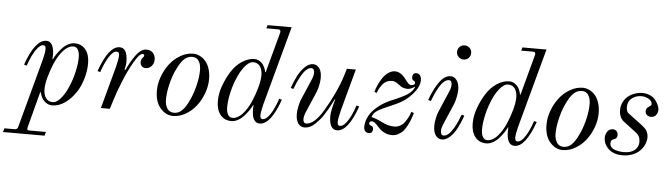

<svg xmlns="http://www.w3.org/2000/svg" viewBox="-130 -941 4904 1408"><g transform="rotate(5 2322.0 -237.0)"><path d="M200 -104Q200 -60 218 -36Q236 -12 267 -12Q284 -12 300 -23Q316 -34 330 -51.5Q344 -69 354.5 -86.5Q365 -104 374 -124Q400 -180 415 -243Q430 -306 430 -359Q430 -388 419 -410Q408 -432 384 -432Q348 -432 313 -395Q278 -358 250 -294Q230 -248 215 -193.5Q200 -139 200 -104ZM-76 238 -68 210H6Q18 210 24 205Q30 200 33 188L170 -321Q182 -369 182 -395Q182 -410 177.5 -416Q173 -422 162 -422Q144 -422 122.5 -396Q101 -370 84.5 -335.5Q68 -301 55 -262L35 -268Q101 -456 183 -456Q200 -456 211.5 -447Q223 -438 229 -423Q235 -408 237.5 -393Q240 -378 240 -361L239 -327L242 -325Q250 -344 264 -364Q278 -384 297 -406Q316 -428 341 -442Q366 -456 390 -456Q443 -456 472.5 -418.5Q502 -381 502 -319Q502 -258 484 -201Q466 -144 443 -109Q408 -54 361.5 -21Q315 12 267 12Q236 12 211 -9.5Q186 -31 175 -76L171 -78L101 188Q98 200 101 205Q104 210 116 210H238L230 238Z M576 -268Q642 -456 723 -456Q781 -456 781 -354Q781 -326 772 -296L779 -294Q794 -326 807.5 -350Q821 -374 839.5 -400.5Q858 -427 878.5 -441.5Q899 -456 919 -456Q952 -456 969 -436Q986 -416 986 -387Q986 -361 969 -340.5Q952 -320 924 -320Q907 -320 896 -332Q885 -344 885 -362Q885 -380 897 -394Q907 -404 907 -409Q907 -412 906.5 -414.5Q906 -417 903 -419Q900 -421 894 -421Q871 -421 832 -353Q793 -285 760.5 -204.5Q728 -124 709 -62L690 0H624L708 -310Q723 -370 723 -395Q723 -422 704 -422Q676 -422 647 -374.5Q618 -327 596 -262Z M1094 -104Q1094 -63 1111 -37.5Q1128 -12 1160 -12Q1182 -12 1200 -22Q1218 -32 1232.5 -51Q1247 -70 1256.5 -87.5Q1266 -105 1277 -130Q1298 -178 1311 -235.5Q1324 -293 1324 -340Q1324 -381 1308 -406.5Q1292 -432 1260 -432Q1238 -432 1219.5 -422Q1201 -412 1186.5 -393.5Q1172 -375 1162 -356.5Q1152 -338 1141 -314Q1120 -266 1107 -208.5Q1094 -151 1094 -104ZM1022 -164Q1022 -216 1042 -269Q1062 -322 1094 -363Q1126 -404 1171.5 -430Q1217 -456 1264 -456Q1288 -456 1311.5 -445Q1335 -434 1354 -413Q1373 -392 1384.5 -357.5Q1396 -323 1396 -280Q1396 -228 1376.5 -175Q1357 -122 1325 -81Q1293 -40 1248 -14Q1203 12 1156 12Q1103 12 1062.5 -34Q1022 -80 1022 -164Z M1546 -85Q1546 -56 1557 -34Q1568 -12 1592 -12Q1628 -12 1663 -49Q1698 -86 1726 -150Q1746 -196 1761 -250.5Q1776 -305 1776 -340Q1776 -384 1758 -408Q1740 -432 1709 -432Q1692 -432 1676 -421Q1660 -410 1646 -392.5Q1632 -375 1621.5 -357.5Q1611 -340 1602 -320Q1576 -264 1561 -201Q1546 -138 1546 -85ZM1474 -125Q1474 -185 1496.5 -243.5Q1519 -302 1545 -343Q1578 -396 1624 -426Q1670 -456 1715 -456Q1745 -456 1769 -433Q1793 -410 1801 -368L1805 -366L1886 -666Q1890 -688 1870 -688H1782L1789 -712H1966L1808 -129Q1794 -73 1794 -49Q1794 -22 1812 -22Q1840 -22 1869 -67Q1898 -112 1921 -182L1941 -176Q1874 12 1794 12Q1736 12 1736 -90L1737 -117L1734 -119Q1726 -100 1712 -80Q1698 -60 1679 -38Q1660 -16 1635 -2Q1610 12 1586 12Q1533 12 1503.5 -25.5Q1474 -63 1474 -125Z M1998 -268Q2016 -319 2036.5 -359Q2057 -399 2086.5 -427.5Q2116 -456 2147 -456Q2174 -456 2192.5 -432Q2211 -408 2211 -360Q2211 -338 2205 -308Q2199 -278 2191 -258L2127 -109Q2111 -74 2111 -50Q2111 -18 2133 -18Q2194 -18 2260 -131Q2300 -198 2331 -265.5Q2362 -333 2376 -378L2396 -444H2462L2378 -134Q2363 -74 2363 -49Q2363 -22 2382 -22Q2402 -22 2423 -47Q2444 -72 2460 -106Q2476 -140 2490 -182L2510 -176Q2444 12 2363 12Q2305 12 2305 -90Q2305 -110 2314.5 -151.5Q2324 -193 2331 -211L2328 -214Q2324 -208 2311 -182.5Q2298 -157 2289 -141Q2280 -125 2264 -99.5Q2248 -74 2233 -57Q2218 -40 2200 -22.5Q2182 -5 2163 3.5Q2144 12 2124 12Q2094 12 2076.5 -12.5Q2059 -37 2059 -84Q2059 -106 2065.5 -137Q2072 -168 2079 -186L2143 -335Q2159 -370 2159 -394Q2159 -408 2153.5 -417Q2148 -426 2136 -426Q2118 -426 2099 -408.5Q2080 -391 2064 -362.5Q2048 -334 2037.5 -310.5Q2027 -287 2018 -262Z M2560 -30Q2560 -66 2576 -100Q2592 -134 2618 -160Q2644 -186 2672.5 -205Q2701 -224 2731 -237Q2819 -273 2855.5 -296.5Q2892 -320 2905 -352Q2903 -355 2903 -356Q2876 -336 2852 -336Q2837 -336 2823.5 -340Q2810 -344 2803 -349Q2796 -354 2785 -362Q2758 -384 2736 -384Q2712 -384 2693.5 -374.5Q2675 -365 2662 -347.5Q2649 -330 2642 -317Q2635 -304 2628 -286L2612 -293Q2618 -316 2629 -341Q2640 -366 2657 -393Q2674 -420 2699 -438Q2724 -456 2750 -456Q2795 -456 2835 -399Q2848 -382 2856.5 -374Q2865 -366 2874 -366Q2903 -366 2903 -384Q2903 -394 2894 -398Q2878 -406 2878 -424Q2878 -438 2885 -447Q2892 -456 2906 -456Q2925 -456 2934.5 -442.5Q2944 -429 2944 -408Q2944 -358 2894 -302Q2844 -246 2773 -216Q2672 -174 2642.5 -154Q2613 -134 2607 -107Q2649 -96 2683 -78Q2734 -52 2778 -52Q2802 -52 2822.5 -63.5Q2843 -75 2856.5 -94.5Q2870 -114 2879 -132Q2888 -150 2895 -171L2914 -163Q2906 -138 2899 -118Q2892 -98 2878.5 -72Q2865 -46 2850.5 -29Q2836 -12 2814 0Q2792 12 2767 12Q2741 12 2718.5 2Q2696 -8 2684 -18.5Q2672 -29 2657 -46Q2630 -76 2615 -76Q2594 -76 2594 -60Q2594 -49 2609 -44Q2626 -37 2626 -19Q2626 -6 2619 3Q2612 12 2596 12Q2580 12 2570 0Q2560 -12 2560 -30Z M3010 -268Q3038 -348 3076.5 -402Q3115 -456 3160 -456Q3186 -456 3204.5 -431Q3223 -406 3223 -360Q3223 -338 3216.5 -307Q3210 -276 3203 -258L3139 -109Q3123 -74 3123 -50Q3123 -36 3128.5 -27Q3134 -18 3146 -18Q3164 -18 3183 -35.5Q3202 -53 3218 -81.5Q3234 -110 3244.5 -133.5Q3255 -157 3264 -182L3284 -176Q3266 -125 3245.5 -85Q3225 -45 3195.5 -16.5Q3166 12 3135 12Q3108 12 3089.5 -12Q3071 -36 3071 -84Q3071 -106 3077 -136Q3083 -166 3091 -186L3155 -335Q3171 -370 3171 -394Q3171 -426 3149 -426Q3130 -426 3111 -408.5Q3092 -391 3076 -362.5Q3060 -334 3049.5 -310Q3039 -286 3030 -262ZM3205 -601Q3190 -616 3190 -638Q3190 -660 3205 -675Q3220 -690 3242 -690Q3264 -690 3279 -675Q3294 -660 3294 -638Q3294 -616 3279 -601Q3264 -586 3242 -586Q3220 -586 3205 -601Z M3422 -85Q3422 -56 3433 -34Q3444 -12 3468 -12Q3504 -12 3539 -49Q3574 -86 3602 -150Q3622 -196 3637 -250.5Q3652 -305 3652 -340Q3652 -384 3634 -408Q3616 -432 3585 -432Q3568 -432 3552 -421Q3536 -410 3522 -392.5Q3508 -375 3497.5 -357.5Q3487 -340 3478 -320Q3452 -264 3437 -201Q3422 -138 3422 -85ZM3350 -125Q3350 -185 3372.5 -243.5Q3395 -302 3421 -343Q3454 -396 3500 -426Q3546 -456 3591 -456Q3621 -456 3645 -433Q3669 -410 3677 -368L3681 -366L3762 -666Q3766 -688 3746 -688H3658L3665 -712H3842L3684 -129Q3670 -73 3670 -49Q3670 -22 3688 -22Q3716 -22 3745 -67Q3774 -112 3797 -182L3817 -176Q3750 12 3670 12Q3612 12 3612 -90L3613 -117L3610 -119Q3602 -100 3588 -80Q3574 -60 3555 -38Q3536 -16 3511 -2Q3486 12 3462 12Q3409 12 3379.5 -25.5Q3350 -63 3350 -125Z M3962 -104Q3962 -63 3979 -37.5Q3996 -12 4028 -12Q4050 -12 4068 -22Q4086 -32 4100.5 -51Q4115 -70 4124.5 -87.5Q4134 -105 4145 -130Q4166 -178 4179 -235.5Q4192 -293 4192 -340Q4192 -381 4176 -406.5Q4160 -432 4128 -432Q4106 -432 4087.5 -422Q4069 -412 4054.5 -393.5Q4040 -375 4030 -356.5Q4020 -338 4009 -314Q3988 -266 3975 -208.5Q3962 -151 3962 -104ZM3890 -164Q3890 -216 3910 -269Q3930 -322 3962 -363Q3994 -404 4039.5 -430Q4085 -456 4132 -456Q4156 -456 4179.5 -445Q4203 -434 4222 -413Q4241 -392 4252.5 -357.5Q4264 -323 4264 -280Q4264 -228 4244.5 -175Q4225 -122 4193 -81Q4161 -40 4116 -14Q4071 12 4024 12Q3971 12 3930.5 -34Q3890 -80 3890 -164Z M4324 -106Q4324 -130 4338 -151Q4352 -172 4379 -172Q4394 -172 4405 -161.5Q4416 -151 4416 -133Q4416 -108 4395 -101Q4382 -98 4375.5 -90.5Q4369 -83 4369 -67Q4369 -52 4379.5 -40Q4390 -28 4407 -22.5Q4424 -17 4440 -14.5Q4456 -12 4471 -12Q4524 -12 4552 -36Q4580 -60 4580 -96Q4580 -140 4548 -163L4465 -226Q4418 -256 4418 -317Q4418 -350 4432 -377Q4446 -404 4468 -421Q4490 -438 4517 -447Q4544 -456 4572 -456Q4602 -456 4628 -444Q4654 -432 4668 -413.5Q4682 -395 4690 -376.5Q4698 -358 4698 -344Q4698 -321 4685 -304Q4672 -287 4646 -287Q4630 -287 4618 -297.5Q4606 -308 4606 -324Q4606 -344 4619 -354Q4623 -358 4633 -364Q4645 -371 4645 -380Q4645 -403 4619.5 -417.5Q4594 -432 4566 -432Q4526 -432 4496 -409Q4466 -386 4466 -345Q4466 -328 4470 -317Q4474 -306 4479 -301Q4484 -296 4495 -289L4588 -219Q4602 -208 4611 -199Q4620 -190 4628 -173Q4636 -156 4636 -136Q4636 -109 4624.5 -83Q4613 -57 4592 -35.5Q4571 -14 4537.5 -1Q4504 12 4465 12Q4398 12 4361 -23.5Q4324 -59 4324 -106Z"/></g></svg>

Font: Old Standard TT
Style: Italic
Weight: 400
Italic angle: -15.2°
Designer: Alexey Kryukov <alexios@thessalonica.org.ru>
Version: Version 2.2